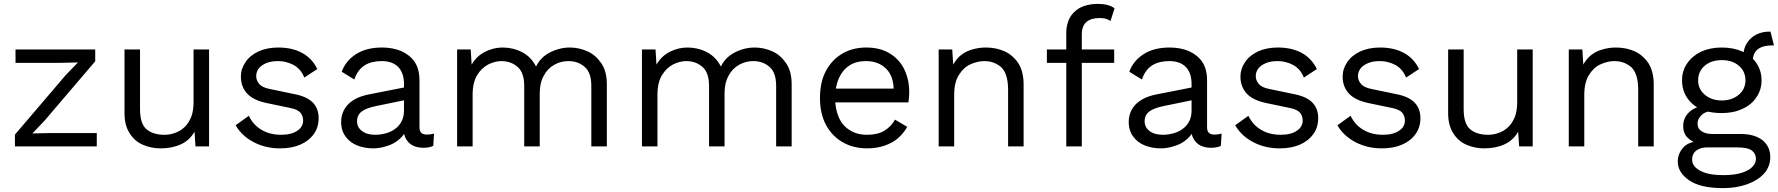

<svg xmlns="http://www.w3.org/2000/svg" viewBox="-20 -755 9167 990"><path d="M479 0V-69H244L147 -67L209 -132L471 -439V-500H60V-431H293L382 -433L319 -368L57 -61V0Z M808 10C848 10 883 3 913 -11C942 -24 966 -46 983 -76L988 0H1058V-500H978V-228C978 -199 974 -173 966 -152C957 -131 946 -113 932 -100C917 -86 901 -76 883 -70C865 -63 847 -60 828 -60C788 -60 757 -70 735 -89C713 -108 702 -142 702 -193V-500H622V-172C622 -129 631 -94 649 -67C666 -40 689 -20 718 -8C746 4 776 10 808 10Z M1424 10C1463 10 1498 4 1528 -9C1558 -22 1581 -40 1598 -64C1615 -87 1623 -115 1623 -146C1623 -177 1614 -203 1595 -224C1576 -245 1544 -261 1497 -270L1372 -296C1345 -301 1326 -310 1316 -323C1306 -335 1301 -348 1301 -363C1301 -378 1306 -391 1315 -403C1324 -414 1337 -423 1354 -430C1371 -437 1391 -440 1415 -440C1442 -440 1469 -433 1494 -420C1519 -406 1538 -384 1549 -355L1616 -399C1599 -434 1574 -462 1540 -481C1506 -500 1464 -510 1415 -510C1376 -510 1342 -503 1313 -490C1284 -476 1261 -458 1246 -435C1230 -412 1222 -387 1222 -360C1222 -325 1233 -296 1254 -273C1275 -250 1309 -233 1358 -223L1478 -198C1503 -193 1521 -184 1530 -173C1539 -161 1543 -148 1543 -134C1543 -112 1533 -94 1513 -81C1493 -67 1465 -60 1430 -60C1390 -60 1356 -69 1328 -86C1299 -103 1278 -127 1263 -158L1195 -109C1217 -71 1249 -42 1290 -21C1331 0 1375 10 1424 10Z M2063 -185C2063 -164 2059 -145 2051 -130C2043 -114 2032 -101 2018 -91C2004 -80 1988 -73 1971 -68C1953 -63 1934 -60 1915 -60C1885 -60 1862 -67 1846 -80C1829 -93 1821 -109 1821 -130C1821 -151 1829 -168 1845 -180C1861 -192 1885 -201 1918 -208L2079 -241V-307L1881 -268C1836 -259 1802 -243 1777 -219C1752 -194 1739 -163 1739 -126C1739 -96 1747 -71 1762 -51C1777 -30 1797 -15 1822 -5C1847 5 1875 10 1904 10C1927 10 1951 6 1975 -2C1999 -9 2021 -21 2040 -38C2059 -54 2073 -75 2081 -101L2061 -104V-94C2061 -71 2065 -53 2074 -38C2083 -23 2095 -11 2110 -4C2125 3 2143 7 2162 7C2183 7 2201 4 2214 -3L2218 -66C2206 -63 2194 -61 2181 -61C2156 -61 2143 -73 2143 -97V-339C2143 -378 2135 -411 2118 -436C2101 -461 2077 -479 2048 -492C2019 -504 1986 -510 1950 -510C1897 -510 1852 -499 1816 -476C1780 -453 1755 -422 1742 -385L1807 -345C1818 -378 1836 -403 1860 -418C1884 -433 1913 -440 1948 -440C1985 -440 2013 -430 2033 -410C2053 -389 2063 -360 2063 -323Z M2417 0V-267C2417 -308 2425 -342 2440 -367C2455 -392 2475 -411 2498 -423C2521 -434 2543 -440 2565 -440C2598 -440 2626 -430 2649 -410C2672 -390 2683 -357 2683 -312V0H2763V-274C2763 -310 2770 -340 2784 -365C2797 -390 2815 -408 2838 -421C2861 -434 2885 -440 2911 -440C2944 -440 2972 -430 2995 -410C3018 -390 3029 -357 3029 -312V0H3109V-320C3109 -364 3100 -400 3081 -428C3062 -456 3039 -477 3010 -490C2981 -503 2950 -510 2918 -510C2897 -510 2876 -507 2853 -500C2830 -493 2808 -482 2789 -468C2770 -453 2755 -435 2744 -412C2727 -445 2703 -470 2672 -486C2641 -502 2607 -510 2572 -510C2541 -510 2512 -503 2483 -489C2454 -475 2430 -453 2412 -422L2407 -500H2337V0Z M3370 0V-267C3370 -308 3378 -342 3393 -367C3408 -392 3428 -411 3451 -423C3474 -434 3496 -440 3518 -440C3551 -440 3579 -430 3602 -410C3625 -390 3636 -357 3636 -312V0H3716V-274C3716 -310 3723 -340 3737 -365C3750 -390 3768 -408 3791 -421C3814 -434 3838 -440 3864 -440C3897 -440 3925 -430 3948 -410C3971 -390 3982 -357 3982 -312V0H4062V-320C4062 -364 4053 -400 4034 -428C4015 -456 3992 -477 3963 -490C3934 -503 3903 -510 3871 -510C3850 -510 3829 -507 3806 -500C3783 -493 3761 -482 3742 -468C3723 -453 3708 -435 3697 -412C3680 -445 3656 -470 3625 -486C3594 -502 3560 -510 3525 -510C3494 -510 3465 -503 3436 -489C3407 -475 3383 -453 3365 -422L3360 -500H3290V0Z M4452 10C4485 10 4514 5 4541 -4C4567 -13 4590 -25 4610 -42C4629 -59 4645 -78 4658 -101L4595 -138C4581 -114 4563 -95 4540 -81C4517 -67 4487 -60 4450 -60C4416 -60 4387 -68 4363 -83C4338 -98 4319 -119 4306 -148C4293 -177 4286 -211 4286 -250C4286 -290 4293 -324 4306 -353C4319 -381 4337 -403 4361 -418C4384 -433 4412 -440 4445 -440C4488 -440 4522 -427 4549 -401C4575 -375 4588 -338 4588 -290L4629 -298H4260V-227H4664C4665 -234 4666 -243 4667 -252C4668 -261 4668 -272 4668 -283C4668 -326 4659 -364 4642 -399C4625 -433 4600 -460 4567 -480C4534 -500 4494 -510 4447 -510C4401 -510 4360 -500 4324 -479C4288 -458 4260 -429 4239 -390C4218 -351 4208 -304 4208 -250C4208 -196 4218 -150 4239 -111C4260 -72 4289 -42 4326 -21C4363 0 4405 10 4452 10Z M4900 0V-266C4900 -309 4908 -343 4924 -368C4939 -393 4959 -412 4983 -423C5007 -434 5031 -440 5055 -440C5090 -440 5119 -429 5143 -408C5166 -386 5178 -347 5178 -292V0H5258V-320C5258 -363 5249 -399 5232 -427C5214 -455 5190 -476 5161 -490C5132 -503 5099 -510 5063 -510C5038 -510 5013 -506 4990 -499C4966 -492 4945 -480 4927 -464C4909 -447 4895 -426 4884 -399L4897 -388L4890 -500H4820V0Z M5642 -735C5615 -735 5591 -731 5570 -724C5549 -717 5532 -706 5519 -693C5505 -680 5495 -664 5488 -645C5481 -626 5478 -606 5478 -584V0H5558V-474V-500V-576C5558 -606 5566 -628 5582 -642C5598 -655 5620 -662 5649 -662C5660 -662 5671 -661 5680 -659C5689 -656 5698 -652 5706 -647L5727 -712C5718 -719 5706 -725 5691 -729C5676 -733 5659 -735 5642 -735ZM5378 -500V-431H5725V-500Z M6124 -185C6124 -164 6120 -145 6112 -130C6104 -114 6093 -101 6079 -91C6065 -80 6049 -73 6032 -68C6014 -63 5995 -60 5976 -60C5946 -60 5923 -67 5907 -80C5890 -93 5882 -109 5882 -130C5882 -151 5890 -168 5906 -180C5922 -192 5946 -201 5979 -208L6140 -241V-307L5942 -268C5897 -259 5863 -243 5838 -219C5813 -194 5800 -163 5800 -126C5800 -96 5808 -71 5823 -51C5838 -30 5858 -15 5883 -5C5908 5 5936 10 5965 10C5988 10 6012 6 6036 -2C6060 -9 6082 -21 6101 -38C6120 -54 6134 -75 6142 -101L6122 -104V-94C6122 -71 6126 -53 6135 -38C6144 -23 6156 -11 6171 -4C6186 3 6204 7 6223 7C6244 7 6262 4 6275 -3L6279 -66C6267 -63 6255 -61 6242 -61C6217 -61 6204 -73 6204 -97V-339C6204 -378 6196 -411 6179 -436C6162 -461 6138 -479 6109 -492C6080 -504 6047 -510 6011 -510C5958 -510 5913 -499 5877 -476C5841 -453 5816 -422 5803 -385L5868 -345C5879 -378 5897 -403 5921 -418C5945 -433 5974 -440 6009 -440C6046 -440 6074 -430 6094 -410C6114 -389 6124 -360 6124 -323Z M6578 10C6617 10 6652 4 6682 -9C6712 -22 6735 -40 6752 -64C6769 -87 6777 -115 6777 -146C6777 -177 6768 -203 6749 -224C6730 -245 6698 -261 6651 -270L6526 -296C6499 -301 6480 -310 6470 -323C6460 -335 6455 -348 6455 -363C6455 -378 6460 -391 6469 -403C6478 -414 6491 -423 6508 -430C6525 -437 6545 -440 6569 -440C6596 -440 6623 -433 6648 -420C6673 -406 6692 -384 6703 -355L6770 -399C6753 -434 6728 -462 6694 -481C6660 -500 6618 -510 6569 -510C6530 -510 6496 -503 6467 -490C6438 -476 6415 -458 6400 -435C6384 -412 6376 -387 6376 -360C6376 -325 6387 -296 6408 -273C6429 -250 6463 -233 6512 -223L6632 -198C6657 -193 6675 -184 6684 -173C6693 -161 6697 -148 6697 -134C6697 -112 6687 -94 6667 -81C6647 -67 6619 -60 6584 -60C6544 -60 6510 -69 6482 -86C6453 -103 6432 -127 6417 -158L6349 -109C6371 -71 6403 -42 6444 -21C6485 0 6529 10 6578 10Z M7105 10C7144 10 7179 4 7209 -9C7239 -22 7262 -40 7279 -64C7296 -87 7304 -115 7304 -146C7304 -177 7295 -203 7276 -224C7257 -245 7225 -261 7178 -270L7053 -296C7026 -301 7007 -310 6997 -323C6987 -335 6982 -348 6982 -363C6982 -378 6987 -391 6996 -403C7005 -414 7018 -423 7035 -430C7052 -437 7072 -440 7096 -440C7123 -440 7150 -433 7175 -420C7200 -406 7219 -384 7230 -355L7297 -399C7280 -434 7255 -462 7221 -481C7187 -500 7145 -510 7096 -510C7057 -510 7023 -503 6994 -490C6965 -476 6942 -458 6927 -435C6911 -412 6903 -387 6903 -360C6903 -325 6914 -296 6935 -273C6956 -250 6990 -233 7039 -223L7159 -198C7184 -193 7202 -184 7211 -173C7220 -161 7224 -148 7224 -134C7224 -112 7214 -94 7194 -81C7174 -67 7146 -60 7111 -60C7071 -60 7037 -69 7009 -86C6980 -103 6959 -127 6944 -158L6876 -109C6898 -71 6930 -42 6971 -21C7012 0 7056 10 7105 10Z M7633 10C7673 10 7708 3 7738 -11C7767 -24 7791 -46 7808 -76L7813 0H7883V-500H7803V-228C7803 -199 7799 -173 7791 -152C7782 -131 7771 -113 7757 -100C7742 -86 7726 -76 7708 -70C7690 -63 7672 -60 7653 -60C7613 -60 7582 -70 7560 -89C7538 -108 7527 -142 7527 -193V-500H7447V-172C7447 -129 7456 -94 7474 -67C7491 -40 7514 -20 7543 -8C7571 4 7601 10 7633 10Z M8149 0V-266C8149 -309 8157 -343 8173 -368C8188 -393 8208 -412 8232 -423C8256 -434 8280 -440 8304 -440C8339 -440 8368 -429 8392 -408C8415 -386 8427 -347 8427 -292V0H8507V-320C8507 -363 8498 -399 8481 -427C8463 -455 8439 -476 8410 -490C8381 -503 8348 -510 8312 -510C8287 -510 8262 -506 8239 -499C8215 -492 8194 -480 8176 -464C8158 -447 8144 -426 8133 -399L8146 -388L8139 -500H8069V0Z M9109 -592H9107H9104C9079 -592 9057 -587 9036 -577C9015 -566 8999 -551 8987 -532C8975 -513 8969 -490 8969 -464L9018 -439C9018 -468 9027 -489 9045 -502C9062 -515 9087 -521 9120 -521H9124H9127L9109 -592ZM8811 -64C8786 -64 8767 -69 8754 -78C8740 -87 8733 -100 8733 -119C8733 -134 8740 -149 8754 -162C8767 -175 8790 -183 8823 -186H8833L8780 -213C8740 -208 8710 -196 8690 -177C8669 -157 8659 -133 8659 -106C8659 -79 8667 -58 8683 -44C8698 -29 8717 -19 8740 -13L8747 -28C8705 -25 8675 -14 8658 7C8640 28 8631 52 8631 79C8631 116 8651 148 8690 175C8729 202 8787 215 8866 215C8911 215 8952 208 8989 195C9025 182 9054 164 9076 140C9097 116 9108 88 9108 55C9108 19 9095 -10 9068 -32C9041 -53 9004 -64 8957 -64ZM8865 148C8815 148 8776 141 8748 126C8719 111 8705 92 8705 67C8705 48 8712 32 8727 21C8742 10 8760 5 8781 5H8935C8972 5 8998 10 9013 21C9027 32 9034 46 9034 64C9034 79 9028 92 9016 105C9004 118 8986 128 8961 136C8936 144 8904 148 8865 148ZM8858 -510C8818 -510 8783 -503 8752 -489C8721 -474 8697 -454 8680 -429C8662 -404 8653 -374 8653 -341C8653 -292 8671 -251 8706 -220C8741 -188 8792 -172 8858 -172C8898 -172 8934 -179 8965 -194C8996 -208 9020 -228 9037 -254C9054 -279 9063 -308 9063 -341C9063 -374 9054 -404 9037 -429C9020 -454 8996 -474 8965 -489C8934 -503 8898 -510 8858 -510ZM8858 -445C8893 -445 8922 -436 8945 -417C8968 -398 8980 -372 8980 -341C8980 -310 8968 -285 8945 -266C8922 -247 8893 -237 8858 -237C8823 -237 8794 -247 8771 -266C8748 -285 8736 -310 8736 -341C8736 -372 8748 -398 8771 -417C8794 -436 8823 -445 8858 -445Z"/></svg>

Font: WorkSans-Regular
Style: Regular
Weight: 500
Designer: Wei Huang
Foundry: Wei Huang
Version: ""